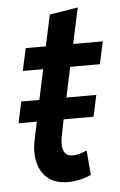

<svg xmlns="http://www.w3.org/2000/svg" viewBox="-50 -694 465 742"><g transform="rotate(-5 182.5 -323.5)"><path d="M13 -232 31 -315H101L126 -432H47L66 -519H144L170 -640L280 -658L250 -519H365L346 -432H231L206 -315H322L304 -232H188L177 -177Q172 -156 172 -138Q172 -90 211 -90Q225 -90 238 -94Q251 -98 266 -104L274 -9Q255 0 231.5 5.5Q208 11 185 11Q126 11 95 -23.5Q64 -58 64 -119Q64 -134 67 -150Q70 -166 73 -181L84 -232Z"/></g></svg>

Font: Radio Canada Condensed Medium
Style: Italic
Weight: 500
Width: 3
Italic angle: -12°
Designer: Charles Daoud, Etienne Aubert Bonn, Alexandre Saumier Demers, Jacques Le Bailly
Foundry: Radio-Canada
Version: Version 2.104; ttfautohint (v1.8.4.7-5d5b);gftools[0.9.28.de